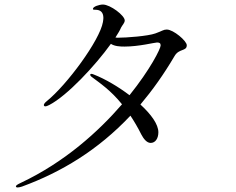

<svg xmlns="http://www.w3.org/2000/svg" viewBox="-20 -804 1040 845"><path d="M714 -674C699 -674 695 -668 664 -657C631 -645 536 -638 499 -638C497 -638 493 -638 488 -639C499 -656 508 -671 513 -683C518 -693 529 -703 529 -714C529 -736 465 -784 433 -784C417 -784 389 -775 389 -765C389 -761 392 -761 400 -761C420 -761 435 -752 435 -725C435 -720 434 -714 433 -707C419 -626 274 -430 186 -359C176 -351 173 -345 173 -342C173 -338 175 -336 180 -336C184 -336 191 -339 197 -342C276 -383 399 -515 468 -611C485 -600 509 -599 528 -599C591 -599 661 -617 671 -617C682 -617 687 -614 687 -604C687 -590 641 -498 550 -385C501 -422 444 -456 393 -476C388 -478 385 -479 382 -479C379 -479 377 -477 377 -475C377 -473 378 -470 383 -466C420 -438 467 -407 517 -345C414 -226 266 -91 71 1C58 7 50 12 50 16C50 19 52 21 58 21C63 21 71 19 77 17C249 -46 411 -143 554 -295C570 -271 586 -244 602 -212C612 -193 626 -175 643 -175C664 -175 677 -195 677 -222C677 -257 645 -301 598 -344C651 -407 701 -477 748 -557C768 -592 802 -577 802 -605C802 -624 743 -674 714 -674Z"/></svg>

Font: Shippori Mincho OTF
Style: Regular
Weight: 400
Designer: FONTDASU
Foundry: FONTDASU / Google Inc. / but / Adobe
Version: Version 3.300;hotconv 1.0.109;makeotfexe 2.5.65596